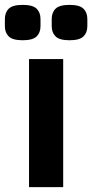

<svg xmlns="http://www.w3.org/2000/svg" viewBox="-58 -767 378 787"><path d="M201 0H61V-525H201ZM35 -602Q-6 -602 -22 -617.5Q-38 -633 -38 -660V-689Q-38 -716 -22 -731.5Q-6 -747 35 -747Q76 -747 92 -731.5Q108 -716 108 -689V-660Q108 -633 92 -617.5Q76 -602 35 -602ZM227 -602Q186 -602 170 -617.5Q154 -633 154 -660V-689Q154 -716 170 -731.5Q186 -747 227 -747Q268 -747 284 -731.5Q300 -716 300 -689V-660Q300 -633 284 -617.5Q268 -602 227 -602Z"/></svg>

Font: IBM Plex Sans Condensed
Style: Bold
Weight: 700
Width: 3
Designer: Mike Abbink, Paul van der Laan, Pieter van Rosmalen
Foundry: Bold Monday
Version: Version 3.201